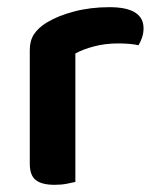

<svg xmlns="http://www.w3.org/2000/svg" viewBox="-20 -508 437 535"><path d="M190 -1Q181 1 166 4Q151 7 132 7Q97 7 80 -6Q63 -19 63 -52V-369Q63 -395 75 -413Q87 -431 110 -445Q141 -464 186.5 -476Q232 -488 285 -488Q380 -488 380 -429Q380 -415 375.5 -402.5Q371 -390 366 -382Q343 -387 309 -387Q274 -387 243 -379Q212 -371 190 -359Z"/></svg>

Font: Baloo Thambi 2 SemiBold
Style: Regular
Weight: 600
Designer: Aadarsh Rajan and Ek Type
Foundry: Ek Type
Version: Version 1.640;hotconv 1.0.111;makeotfexe 2.5.65597; ttfautoh